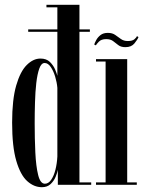

<svg xmlns="http://www.w3.org/2000/svg" viewBox="-20 -770 602 800"><path d="M154.5 10Q121.5 10 93.2 -15.5Q65 -41 47.8 -100Q30.5 -159 30.5 -259Q30.5 -355 47.5 -413.8Q64.5 -472.5 91.5 -499.2Q118.5 -526 148.5 -526Q173.5 -526 188 -511.8Q202.5 -497.5 209.8 -480.2Q217 -463 219 -454V-637.5H97.5V-647.5H219V-739.5H173.5V-750H311V-647.5H354.5V-637.5H311V-10H360V0H221V-62.5Q219 -51 212 -33.8Q205 -16.5 191 -3.2Q177 10 154.5 10ZM167 -4.5Q182 -4.5 193.2 -20.8Q204.5 -37 211 -63Q217.5 -89 219 -118V-404Q217 -427 209.8 -451Q202.5 -475 191.2 -491.2Q180 -507.5 166 -507.5Q152 -507.5 143.8 -484.5Q135.5 -461.5 131.2 -424.2Q127 -387 125.8 -343Q124.5 -299 124.5 -257Q124.5 -192.5 127.2 -134.8Q130 -77 139 -40.8Q148 -4.5 167 -4.5Z M380 0V-10H420V-513.5H380V-523.5H510V-10H550V0ZM502.5 -573.5Q484 -573.5 473 -582Q462 -590.5 451.2 -598.8Q440.5 -607 422.5 -607Q402 -607 391.8 -596.2Q381.5 -585.5 379.5 -581L372.5 -584.5Q375 -592 381.2 -603.5Q387.5 -615 399 -624Q410.5 -633 429.5 -633Q448 -633 460 -624.5Q472 -616 483.8 -607.5Q495.5 -599 512.5 -599Q531.5 -599 540.2 -606.5Q549 -614 550.5 -619.5L557 -615.5Q553 -605 540.2 -589.2Q527.5 -573.5 502.5 -573.5Z"/></svg>

Font: Imbue 100pt Medium
Style: Regular
Weight: 500
Designer: Tyler Finck
Foundry: Etcetera Type Company
Version: Version 1.102; ttfautohint (v1.8.3)